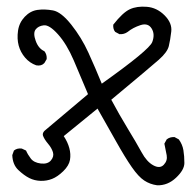

<svg xmlns="http://www.w3.org/2000/svg" viewBox="-20 -260 569 572"><path d="M448.2 292Q426.8 289.1 409.7 277.8Q392.6 266.6 372.6 237.8Q352.5 209 325.2 160.2Q297.9 111.3 270.5 63.5L169.9 145.5Q181.6 163.1 186.5 181.2Q191.4 199.2 188.5 216.3Q185.5 233.4 168.5 250Q151.4 266.6 135.3 272.9Q119.1 279.3 101.1 278.8Q83 278.3 67.4 270.5Q51.8 262.7 34.7 246.6Q17.6 230.5 16.6 202.1L21.5 188.5Q31.2 180.7 44.9 182.6L57.6 188.5Q62.5 200.2 71.8 212.4Q81.1 224.6 101.6 227.1Q122.1 229.5 131.8 217.8Q141.6 206.1 137.7 193.4Q133.8 180.7 123 168Q112.3 155.3 108.4 145Q104.5 134.8 118.2 125L242.2 20.5Q220.7 -31.2 199.7 -80.1Q178.7 -128.9 152.8 -157.7Q127 -186.5 110.4 -184.6Q93.8 -182.6 85.9 -171.9Q78.1 -161.1 86.4 -138.2Q94.7 -115.2 112.3 -107.4Q120.1 -97.7 119.1 -84L112.3 -72.3Q103.5 -62.5 87.9 -65.4Q68.4 -72.3 54.7 -88.4Q41 -104.5 35.6 -124.5Q30.3 -144.5 33.7 -168.5Q37.1 -192.4 53.7 -210Q70.3 -227.5 91.8 -230.5Q113.3 -233.4 137.7 -229Q162.1 -224.6 192.4 -186.5Q222.7 -148.4 243.2 -103.5Q263.7 -58.6 283.2 -10.7Q424.8 -111.3 433.6 -134.8Q442.4 -158.2 431.6 -175.3Q420.9 -192.4 398.4 -185.1Q376 -177.7 360.4 -165Q349.6 -157.2 335.9 -158.2L323.2 -165Q316.4 -172.9 317.4 -186.5Q345.7 -222.7 366.7 -232.4Q387.7 -242.2 417.5 -239.7Q447.3 -237.3 470.2 -214.4Q493.2 -191.4 490.2 -166Q487.3 -140.6 482.9 -122.6Q478.5 -104.5 453.1 -82Q427.7 -59.6 311.5 37.1Q335 81.1 360.8 123.5Q386.7 166 401.9 193.8Q417 221.7 436.5 232.4Q456.1 243.2 467.8 231Q479.5 218.8 476.6 202.6Q473.6 186.5 469.7 168L476.6 155.3Q486.3 147.5 500 148.4L512.7 155.3Q523.4 169.9 526.4 187.5Q529.3 205.1 529.3 225.6Q529.3 246.1 504.4 269.5Q479.5 293 448.2 292Z"/></svg>

Font: JasonHandwriting4
Style: Regular
Weight: 400
Version: Version 1.01.21